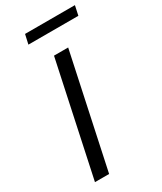

<svg xmlns="http://www.w3.org/2000/svg" viewBox="-215 -940 856 1016"><g transform="rotate(-30 213.0 -432.0)"><path d="M49.6 0 196.6 -688H283.1L136.1 0ZM108.4 -806.2 121.4 -864.2H426.1L413.6 -806.2Z"/></g></svg>

Font: Saira Thin
Style: Italic
Weight: 100
Italic angle: -12°
Designer: Hector Gatti with collaboration of the Omnibus-Type team
Foundry: Omnibus-Type
Version: Version 1.101